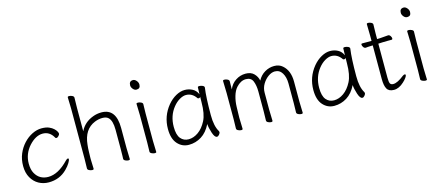

<svg xmlns="http://www.w3.org/2000/svg" viewBox="-50 -1232 4071 1774"><g transform="rotate(-15 1985.0 -345.0)"><path d="M475 -152Q483 -152 483 -143Q483 -134 468.5 -109Q454 -84 425 -55Q354 16 250 16Q198 16 154.5 -8Q111 -32 84.5 -79Q58 -126 58 -190Q58 -254 80 -306.5Q102 -359 139 -399Q176 -439 221.5 -461.5Q267 -484 311 -484Q355 -484 382.5 -472Q410 -460 426 -444.5Q442 -429 449 -416Q456 -403 456 -394.5Q456 -386 444.5 -374Q433 -362 424.5 -362Q416 -362 413 -367Q377 -434 309.5 -434Q242 -434 178 -364Q114 -292 114 -199Q114 -142 134.5 -105.5Q155 -69 186.5 -51.5Q218 -34 258 -34Q354 -34 454 -139Q467 -152 475 -152Z M1024 -105 1027 1Q1027 10 1012.5 10Q998 10 983 2.5Q968 -5 968 -16V-17Q969 -25 969 -44L970 -115V-293Q970 -382 936 -413Q917 -431 880 -431Q843 -431 806 -416Q698 -372 684 -228Q680 -194 679.5 -161.5Q679 -129 678 -105V-89Q678 -59 681 1Q681 10 667 10Q653 10 637.5 2.5Q622 -5 622 -17L624 -115V-590L621 -697Q621 -706 635.5 -706Q650 -706 665 -698.5Q680 -691 680 -679L678 -580V-358Q716 -436 802 -468Q841 -483 884 -483Q1024 -483 1024 -297Z M1206 -655Q1206 -696 1244 -696Q1261 -696 1276 -678.5Q1291 -661 1291 -641Q1291 -602 1254 -602Q1235 -602 1220.5 -619.5Q1206 -637 1206 -655ZM1220 -17 1222 -105V-368L1219 -475Q1219 -483 1233.5 -483Q1248 -483 1263.5 -475.5Q1279 -468 1279 -457L1277 -368V-105L1280 1Q1280 9 1266 9Q1252 9 1236 1.5Q1220 -6 1220 -17Z M1868 -457Q1855 -368 1855 -196Q1855 -89 1890 -34Q1892 -30 1892 -23Q1892 -16 1881.5 -2.5Q1871 11 1859 11Q1837 11 1820.5 -39.5Q1804 -90 1802 -126Q1766 -53 1710.5 -18.5Q1655 16 1590.5 16Q1526 16 1482.5 -32.5Q1439 -81 1439 -175Q1439 -298 1517 -393Q1553 -436 1596.5 -460Q1640 -484 1680.5 -484Q1721 -484 1754.5 -466Q1788 -448 1804 -410Q1806 -456 1806 -475Q1806 -484 1821.5 -484Q1837 -484 1852.5 -477Q1868 -470 1868 -459ZM1804 -386Q1799 -376 1789.5 -376Q1780 -376 1777 -380Q1740 -436 1680 -436Q1652 -436 1618.5 -416.5Q1585 -397 1557 -362Q1496 -286 1496 -180Q1496 -103 1525 -68.5Q1554 -34 1601 -34Q1648 -34 1693.5 -66Q1739 -98 1771 -160Q1803 -222 1803 -334Q1803 -361 1804 -386Z M2622 -17 2624 -105V-293Q2624 -354 2599.5 -394Q2575 -434 2530 -434Q2499 -434 2466.5 -411Q2434 -388 2411.5 -350.5Q2389 -313 2389 -268V-105L2392 1Q2392 10 2378 10Q2364 10 2349 2.5Q2334 -5 2334 -17L2336 -105V-293Q2336 -352 2319.5 -393Q2303 -434 2253 -434Q2203 -434 2160 -386Q2135 -358 2121 -310.5Q2107 -263 2105.5 -209.5Q2104 -156 2103 -105L2106 1Q2106 10 2092 10Q2078 10 2062.5 2.5Q2047 -5 2047 -17L2049 -105V-356L2046 -472Q2046 -481 2060.5 -481Q2075 -481 2090 -473.5Q2105 -466 2105 -454Q2105 -442 2104.5 -420.5Q2104 -399 2104 -376Q2124 -426 2167.5 -455Q2211 -484 2263 -484Q2315 -484 2343.5 -454.5Q2372 -425 2379 -387Q2404 -434 2446.5 -459Q2489 -484 2537 -484Q2585 -484 2616 -456Q2678 -403 2678 -297V-105L2681 1Q2681 10 2667 10Q2653 10 2637.5 2.5Q2622 -5 2622 -17Z M3259 -457Q3246 -368 3246 -196Q3246 -89 3281 -34Q3283 -30 3283 -23Q3283 -16 3272.5 -2.5Q3262 11 3250 11Q3228 11 3211.5 -39.5Q3195 -90 3193 -126Q3157 -53 3101.5 -18.5Q3046 16 2981.5 16Q2917 16 2873.5 -32.5Q2830 -81 2830 -175Q2830 -298 2908 -393Q2944 -436 2987.5 -460Q3031 -484 3071.5 -484Q3112 -484 3145.5 -466Q3179 -448 3195 -410Q3197 -456 3197 -475Q3197 -484 3212.5 -484Q3228 -484 3243.5 -477Q3259 -470 3259 -459ZM3195 -386Q3190 -376 3180.5 -376Q3171 -376 3168 -380Q3131 -436 3071 -436Q3043 -436 3009.5 -416.5Q2976 -397 2948 -362Q2887 -286 2887 -180Q2887 -103 2916 -68.5Q2945 -34 2992 -34Q3039 -34 3084.5 -66Q3130 -98 3162 -160Q3194 -222 3194 -334Q3194 -361 3195 -386Z M3523 -617 3521 -528V-478L3551 -479Q3587 -481 3627 -485H3628Q3640 -485 3649 -472.5Q3658 -460 3658 -448.5Q3658 -437 3648 -437H3610Q3582 -437 3562 -436L3521 -434V-108Q3521 -66 3529 -52Q3537 -38 3559 -38Q3599 -38 3663 -89Q3675 -97 3683 -97Q3691 -97 3691 -88.5Q3691 -80 3679 -63Q3667 -46 3647 -28Q3600 16 3551.5 16Q3503 16 3485 -15.5Q3467 -47 3467 -110V-432H3463Q3441 -431 3420 -430L3399 -428Q3386 -428 3377 -441.5Q3368 -455 3368 -465Q3368 -475 3378 -475H3467V-528L3465 -635Q3465 -644 3479 -644Q3493 -644 3508 -636.5Q3523 -629 3523 -617Z M3795 -655Q3795 -696 3833 -696Q3850 -696 3865 -678.5Q3880 -661 3880 -641Q3880 -602 3843 -602Q3824 -602 3809.5 -619.5Q3795 -637 3795 -655ZM3809 -17 3811 -105V-368L3808 -475Q3808 -483 3822.5 -483Q3837 -483 3852.5 -475.5Q3868 -468 3868 -457L3866 -368V-105L3869 1Q3869 9 3855 9Q3841 9 3825 1.5Q3809 -6 3809 -17Z"/></g></svg>

Font: LXGW WenKai Light
Style: Regular
Weight: 300
Designer: LXGW / Fontworks Inc.
Foundry: LXGW / Fontworks Inc.
Version: Version 1.501; October 10, 2024